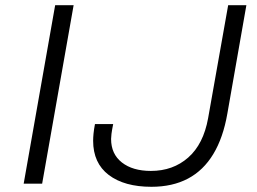

<svg xmlns="http://www.w3.org/2000/svg" viewBox="-20 -706 987 738"><path d="M71 0 192 -686H263L142 0ZM562 12Q458 12 398 -33.5Q338 -79 338 -165Q338 -177 339.5 -192.5Q341 -208 345 -229H415Q410 -204 408.5 -191.5Q407 -179 407 -172Q407 -114 448.5 -81.5Q490 -49 560 -49Q645 -49 703.5 -100.5Q762 -152 780 -252L857 -686H927L854 -270Q838 -177 800 -114Q762 -51 702.5 -19.5Q643 12 562 12Z"/></svg>

Font: Archivo Expanded ExtraLight
Style: Italic
Weight: 250
Width: 7
Italic angle: -10°
Designer: Hector Gatti
Foundry: Omnibus-Type
Version: Version 2.001